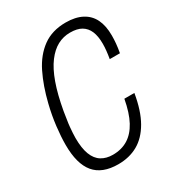

<svg xmlns="http://www.w3.org/2000/svg" viewBox="-172 -800 833 914"><g transform="rotate(-30 244.5 -343.0)"><path d="M210 12Q122 12 80 -38.5Q38 -89 38 -193Q38 -238 44.5 -293Q51 -348 65 -405Q86 -491 118.5 -557Q151 -623 202.5 -660.5Q254 -698 329 -698Q382 -698 418 -679Q454 -660 471.5 -624Q489 -588 489 -535Q489 -514 487 -491.5Q485 -469 480 -442H424Q428 -465 430 -485Q432 -505 432 -523Q432 -564 420.5 -591Q409 -618 385.5 -632Q362 -646 323 -646Q286 -646 254 -629Q222 -612 194.5 -575.5Q167 -539 146 -480.5Q125 -422 110 -338Q107 -316 103.5 -295.5Q100 -275 98.5 -258Q97 -241 96 -226Q95 -211 95 -198Q95 -142 108.5 -107Q122 -72 148 -56Q174 -40 210 -40Q258 -40 293.5 -62Q329 -84 353 -128.5Q377 -173 390 -244H445Q430 -154 397.5 -97.5Q365 -41 318 -14.5Q271 12 210 12Z"/></g></svg>

Font: Archivo ExtraCondensed ExtraLight
Style: Italic
Weight: 250
Width: 2
Italic angle: -10°
Designer: Hector Gatti
Foundry: Omnibus-Type
Version: Version 2.001